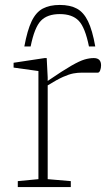

<svg xmlns="http://www.w3.org/2000/svg" viewBox="-20 -757 452 777"><path d="M173 -444V-429.5Q234.5 -471.5 268.5 -491Q302.5 -510.5 322.2 -516.2Q342 -522 359.5 -522Q389 -522 389 -492.5Q389 -482 385.5 -472.5Q382 -463 376 -463H311Q294 -463 276.8 -459.8Q259.5 -456.5 235.2 -445.8Q211 -435 173 -411.5V-32L266.5 -24V0H52V-24L135.5 -32V-469.5L35 -483.5V-503L160.5 -522H169ZM222 -700Q171.5 -700 145.5 -673Q119.5 -646 104 -569H78.5Q90.5 -634.5 108 -671Q125.5 -707.5 153 -722.2Q180.5 -737 222 -737Q263.5 -737 291 -722.2Q318.5 -707.5 336.2 -671Q354 -634.5 365.5 -569H340Q324.5 -646 298.5 -673Q272.5 -700 222 -700Z"/></svg>

Font: Newsreader 6pt ExtraLight
Style: Regular
Weight: 275
Designer: Hugues Gentile
Foundry: Production Type
Version: Version 1.003; ttfautohint (v1.8.3)